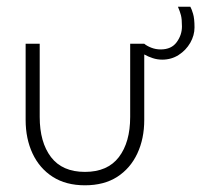

<svg xmlns="http://www.w3.org/2000/svg" viewBox="-20 -541 600 573"><path d="M98.5 -192Q98.5 -116.5 132.2 -72.2Q166 -28 233.5 -28Q301 -28 334.8 -72.2Q368.5 -116.5 368.5 -192V-410.5H410.5V-183Q410.5 -127 389.8 -82.8Q369 -38.5 329.8 -13.2Q290.5 12 233.5 12Q177 12 137.5 -13.2Q98 -38.5 77.2 -82.8Q56.5 -127 56.5 -183V-410.5H98.5ZM464 -363Q449.5 -363 435.8 -367.5Q422 -372 410.5 -378.5V-410.5Q418 -404 431.2 -398.8Q444.5 -393.5 459.5 -393.5Q491.5 -393.5 507.2 -415Q523 -436.5 523 -462Q523 -484 520 -495.5Q517 -507 511 -521H548Q552 -514 556.2 -499.8Q560.5 -485.5 560.5 -459Q560.5 -435.5 547.8 -413.2Q535 -391 513.2 -377Q491.5 -363 464 -363Z"/></svg>

Font: League Spartan Thin ExtraLight
Style: Regular
Weight: 250
Version: Version 2.002